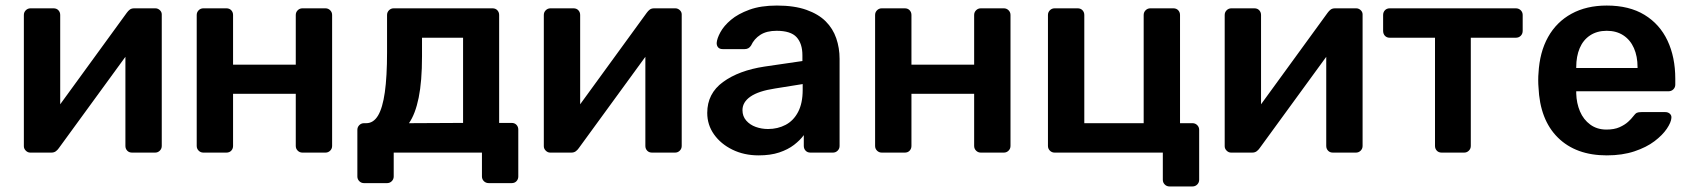

<svg xmlns="http://www.w3.org/2000/svg" viewBox="-20 -550 6098 692"><path d="M89 0Q80 0 73 -7Q66 -14 66 -23V-496Q66 -506 73 -513Q80 -520 90 -520H173Q184 -520 190.5 -513Q197 -506 197 -496V-101L162 -126L437 -504Q442 -511 448 -515.5Q454 -520 464 -520H540Q549 -520 556 -513.5Q563 -507 563 -498V-24Q563 -14 556 -7Q549 0 539 0H456Q445 0 438.5 -7Q432 -14 432 -24V-401L469 -396L192 -16Q188 -10 181.5 -5Q175 0 165 0Z M713 0Q703 0 696 -7Q689 -14 689 -24V-496Q689 -506 696 -513Q703 -520 713 -520H796Q807 -520 813.5 -513Q820 -506 820 -496V-317H1046V-496Q1046 -506 1053 -513Q1060 -520 1070 -520H1153Q1163 -520 1170 -513Q1177 -506 1177 -496V-24Q1177 -14 1170 -7Q1163 0 1153 0H1070Q1060 0 1053 -7Q1046 -14 1046 -24V-212H820V-24Q820 -14 813.5 -7Q807 0 796 0Z M1292 110Q1282 110 1275 103Q1268 96 1268 86V-82Q1268 -92 1275 -99Q1282 -106 1292 -106H1300Q1326 -106 1342.5 -133.5Q1359 -161 1367 -217.5Q1375 -274 1375 -361V-496Q1375 -506 1382 -513Q1389 -520 1399 -520H1755Q1766 -520 1772.5 -513Q1779 -506 1779 -496V-107H1824Q1835 -107 1841.5 -100Q1848 -93 1848 -83V86Q1848 96 1841.5 103Q1835 110 1824 110H1742Q1731 110 1724 103Q1717 96 1717 86V0H1399V86Q1399 96 1392 103Q1385 110 1375 110ZM1454 -106 1649 -107V-414H1501V-347Q1501 -257 1489 -198Q1477 -139 1454 -106Z M1963 0Q1954 0 1947 -7Q1940 -14 1940 -23V-496Q1940 -506 1947 -513Q1954 -520 1964 -520H2047Q2058 -520 2064.5 -513Q2071 -506 2071 -496V-101L2036 -126L2311 -504Q2316 -511 2322 -515.5Q2328 -520 2338 -520H2414Q2423 -520 2430 -513.5Q2437 -507 2437 -498V-24Q2437 -14 2430 -7Q2423 0 2413 0H2330Q2319 0 2312.5 -7Q2306 -14 2306 -24V-401L2343 -396L2066 -16Q2062 -10 2055.5 -5Q2049 0 2039 0Z M2714 10Q2662 10 2620 -10.5Q2578 -31 2553.5 -65.5Q2529 -100 2529 -143Q2529 -213 2586 -254.5Q2643 -296 2735 -310L2872 -330V-351Q2872 -393 2851 -416Q2830 -439 2779 -439Q2743 -439 2720.5 -424.5Q2698 -410 2687 -386Q2679 -373 2664 -373H2585Q2574 -373 2568.5 -379Q2563 -385 2563 -395Q2564 -411 2576.5 -434Q2589 -457 2614.5 -478.5Q2640 -500 2681 -515Q2722 -530 2780 -530Q2843 -530 2886.5 -514.5Q2930 -499 2956 -473Q2982 -447 2994 -412Q3006 -377 3006 -338V-24Q3006 -14 2999 -7Q2992 0 2982 0H2901Q2890 0 2883.5 -7Q2877 -14 2877 -24V-63Q2864 -45 2842 -28Q2820 -11 2788.5 -0.5Q2757 10 2714 10ZM2748 -85Q2783 -85 2811.5 -100Q2840 -115 2856.5 -146.5Q2873 -178 2873 -226V-247L2773 -231Q2714 -222 2685 -202Q2656 -182 2656 -153Q2656 -131 2669.5 -115.5Q2683 -100 2704 -92.5Q2725 -85 2748 -85Z M3158 0Q3148 0 3141 -7Q3134 -14 3134 -24V-496Q3134 -506 3141 -513Q3148 -520 3158 -520H3241Q3252 -520 3258.5 -513Q3265 -506 3265 -496V-317H3491V-496Q3491 -506 3498 -513Q3505 -520 3515 -520H3598Q3608 -520 3615 -513Q3622 -506 3622 -496V-24Q3622 -14 3615 -7Q3608 0 3598 0H3515Q3505 0 3498 -7Q3491 -14 3491 -24V-212H3265V-24Q3265 -14 3258.5 -7Q3252 0 3241 0Z M4195 122Q4185 122 4178 115Q4171 108 4171 98V0H3781Q3771 0 3764 -7Q3757 -14 3757 -24V-496Q3757 -506 3764 -513Q3771 -520 3781 -520H3864Q3875 -520 3881.5 -513Q3888 -506 3888 -496V-106H4102V-496Q4102 -506 4109 -513Q4116 -520 4126 -520H4209Q4220 -520 4226.5 -513Q4233 -506 4233 -496V-106H4278Q4288 -106 4295 -99Q4302 -92 4302 -82V98Q4302 108 4295 115Q4288 122 4278 122Z M4417 0Q4408 0 4401 -7Q4394 -14 4394 -23V-496Q4394 -506 4401 -513Q4408 -520 4418 -520H4501Q4512 -520 4518.5 -513Q4525 -506 4525 -496V-101L4490 -126L4765 -504Q4770 -511 4776 -515.5Q4782 -520 4792 -520H4868Q4877 -520 4884 -513.5Q4891 -507 4891 -498V-24Q4891 -14 4884 -7Q4877 0 4867 0H4784Q4773 0 4766.5 -7Q4760 -14 4760 -24V-401L4797 -396L4520 -16Q4516 -10 4509.5 -5Q4503 0 4493 0Z M5176 0Q5165 0 5158.5 -7Q5152 -14 5152 -24V-414H4989Q4978 -414 4971.5 -421Q4965 -428 4965 -439V-496Q4965 -506 4971.5 -513Q4978 -520 4989 -520H5443Q5454 -520 5461 -513Q5468 -506 5468 -496V-439Q5468 -428 5461 -421Q5454 -414 5443 -414H5281V-24Q5281 -14 5274 -7Q5267 0 5257 0Z M5771 10Q5660 10 5595 -54Q5530 -118 5525 -236Q5524 -246 5524 -261.5Q5524 -277 5525 -286Q5529 -362 5559.5 -416.5Q5590 -471 5644 -500.5Q5698 -530 5771 -530Q5852 -530 5907 -496.5Q5962 -463 5990 -403.5Q6018 -344 6018 -266V-245Q6018 -235 6011 -228Q6004 -221 5993 -221H5661Q5661 -221 5661 -218Q5661 -215 5661 -213Q5662 -178 5674.5 -148.5Q5687 -119 5711.5 -101Q5736 -83 5770 -83Q5798 -83 5817 -91.5Q5836 -100 5848 -111Q5860 -122 5865 -129Q5874 -141 5879.5 -143.5Q5885 -146 5896 -146H5982Q5992 -146 5998.5 -140Q6005 -134 6004 -125Q6003 -109 5987.5 -86Q5972 -63 5943 -41Q5914 -19 5870.5 -4.5Q5827 10 5771 10ZM5661 -305H5882V-308Q5882 -347 5869 -376.5Q5856 -406 5831 -422.5Q5806 -439 5771 -439Q5736 -439 5711 -422.5Q5686 -406 5673.5 -376.5Q5661 -347 5661 -308Z"/></svg>

Font: Rubik Light Medium
Style: Regular
Weight: 500
Version: Version 2.104